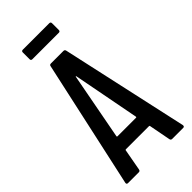

<svg xmlns="http://www.w3.org/2000/svg" viewBox="-264 -907 966 966"><g transform="rotate(-45 218.5 -424.5)"><path d="M311 -849Q321 -849 321 -839V-791Q321 -781 311 -781H123Q113 -781 113 -791V-839Q113 -849 123 -849ZM337 0Q328 0 326 -9L304 -124Q304 -128 299 -128H136Q131 -128 131 -124L110 -9Q108 0 99 0H23Q12 0 14 -11L163 -691Q164 -700 174 -700H263Q272 -700 274 -691L424 -11V-9Q424 0 415 0ZM148 -208Q148 -204 151 -204H284Q287 -204 287 -208L219 -563Q217 -569 215 -563Z"/></g></svg>

Font: Barlow Condensed Medium
Style: Regular
Weight: 500
Width: 3
Designer: Jeremy Tribby
Foundry: Tribby Type
Version: Version 1.422;hotconv 1.0.109;makeotfexe 2.5.65596